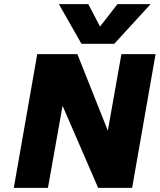

<svg xmlns="http://www.w3.org/2000/svg" viewBox="-20 -913 776 933"><path d="M535 -700H376L266 -893H409L466 -784L551 -893H712ZM570 -650H736L622 0H457L284 -399L213 0H47L161 -650H356L504 -278Z"/></svg>

Font: Overused Grotesk ExtraBold
Style: Italic
Weight: 800
Italic angle: -10°
Version: Version 0.003